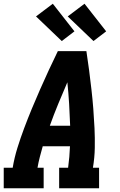

<svg xmlns="http://www.w3.org/2000/svg" viewBox="-21 -1009 641 1029"><path d="M-1 0V-110H47Q56 -164 72.5 -217Q89 -270 108.5 -322Q128 -374 149.5 -426Q171 -478 194 -530Q217 -582 240.5 -633Q264 -684 289 -735H442Q450 -684 456.5 -633Q463 -582 469 -530Q475 -478 479 -426.5Q483 -375 485.5 -322.5Q488 -270 487 -216.5Q486 -163 477 -110H510V0H296V-110H344Q348 -139 350.5 -168Q353 -197 354 -225H208Q200 -197 192.5 -168Q185 -139 180 -110H213V0ZM246 -335H355Q353 -394 349.5 -452Q346 -510 340 -568Q315 -510 291 -452Q267 -394 246 -335ZM480 -789 342 -921 432 -989 548 -841ZM310 -789 172 -921 262 -989 378 -841Z"/></svg>

Font: Iosevka Curly Slab XBdEx
Style: Italic
Weight: 800
Width: 7
Italic angle: -9°
Monospace: yes
Designer: Belleve Invis
Foundry: Belleve Invis
Version: Version 11.1.0; ttfautohint (v1.8.3)